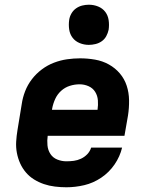

<svg xmlns="http://www.w3.org/2000/svg" viewBox="-20 -785 640 813"><path d="M261 8Q237 8 212.5 5Q188 2 166 -5.5Q144 -13 124.5 -25Q105 -37 90 -54.5Q75 -72 65.5 -93Q56 -114 51.5 -137.5Q47 -161 48.5 -185.5Q50 -210 54 -234L72 -344Q76 -372 86.5 -399Q97 -426 115 -449.5Q133 -473 157 -491Q181 -509 208.5 -519.5Q236 -530 264 -534Q292 -538 319 -538Q351 -538 382.5 -532.5Q414 -527 441 -512Q468 -497 487.5 -474Q507 -451 516.5 -422Q526 -393 526.5 -360.5Q527 -328 522 -296L507 -210H182Q179 -190 181 -169.5Q183 -149 193.5 -133Q204 -117 222.5 -109.5Q241 -102 261 -102Q277 -102 292.5 -104Q308 -106 323 -113Q338 -120 349.5 -132Q361 -144 366 -160H497Q488 -122 465 -88.5Q442 -55 408.5 -32.5Q375 -10 337 -1Q299 8 261 8ZM393 -320Q396 -340 394.5 -360Q393 -380 383 -396Q373 -412 355 -420Q337 -428 317 -428Q296 -428 275.5 -421.5Q255 -415 239 -400.5Q223 -386 214 -366.5Q205 -347 201 -326L200 -320ZM356 -595Q336 -595 317.5 -602.5Q299 -610 287.5 -625Q276 -640 273 -660Q270 -680 273 -701Q275 -715 282.5 -728Q290 -741 302 -749.5Q314 -758 328 -761.5Q342 -765 356 -765Q377 -765 395.5 -757.5Q414 -750 425.5 -735Q437 -720 440 -700Q443 -680 440 -659Q437 -645 430 -632Q423 -619 411 -610.5Q399 -602 384.5 -598.5Q370 -595 356 -595Z"/></svg>

Font: Iosevka Curly XBdExObl
Style: Regular
Weight: 800
Width: 7
Italic angle: -9°
Monospace: yes
Designer: Belleve Invis
Foundry: Belleve Invis
Version: Version 11.1.0; ttfautohint (v1.8.3)